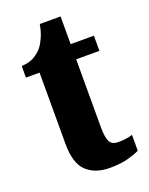

<svg xmlns="http://www.w3.org/2000/svg" viewBox="-129 -729 629 808"><g transform="rotate(-20 185.5 -325.0)"><path d="M221 10Q157 10 118.5 -25.5Q80 -61 80 -149V-468H19V-520Q54 -521 77.5 -535.5Q101 -550 113 -566Q124 -580 134.5 -603.5Q145 -627 151 -660H244V-536H348V-468H244V-163Q244 -120 253.5 -100Q263 -80 292 -80Q329 -80 356 -89V-18Q341 -10 307 0Q273 10 221 10Z"/></g></svg>

Font: Noto Serif Tamil ExtraCondensed Black
Style: Regular
Weight: 900
Width: 2
Designer: Indian Type Foundry, Tom Grace, and the Monotype Design Team
Foundry: Monotype Imaging Inc.
Version: Version 2.004; ttfautohint (v1.8.4.7-5d5b)